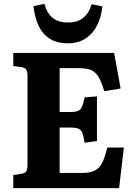

<svg xmlns="http://www.w3.org/2000/svg" viewBox="-20 -978 700 998"><path d="M49 0V-68L92 -75Q111 -78 117 -88Q123 -98 123 -127V-581Q123 -607 116.5 -616.5Q110 -626 90 -629L49 -635V-703H573L607 -518L522 -504Q511 -540 500 -563.5Q489 -587 474 -600.5Q459 -614 438 -619Q417 -624 385 -624H290V-396H348Q373 -396 386 -401.5Q399 -407 406 -423Q413 -439 420 -472L484 -477V-245L420 -236Q415 -269 408 -286.5Q401 -304 387 -309.5Q373 -315 347 -315H290V-79H403Q436 -79 457.5 -85.5Q479 -92 493.5 -106.5Q508 -121 518 -147Q528 -173 538 -211H624L599 0ZM332 -753Q275 -753 237.5 -777.5Q200 -802 180 -845.5Q160 -889 154 -946L211 -958Q225 -907 255 -884Q285 -861 334 -861Q383 -861 413 -885.5Q443 -910 456 -956L512 -945Q507 -891 485.5 -847.5Q464 -804 426 -778.5Q388 -753 332 -753Z"/></svg>

Font: Literata 18pt
Style: Bold
Weight: 700
Designer: Latin by Veronika Burian and Jose Scaglione. Greek by Irene Vlachou. Cyrillic by Vera Evstafieva.
Foundry: TypeTogether
Version: Version 3.103;gftools[0.9.29]